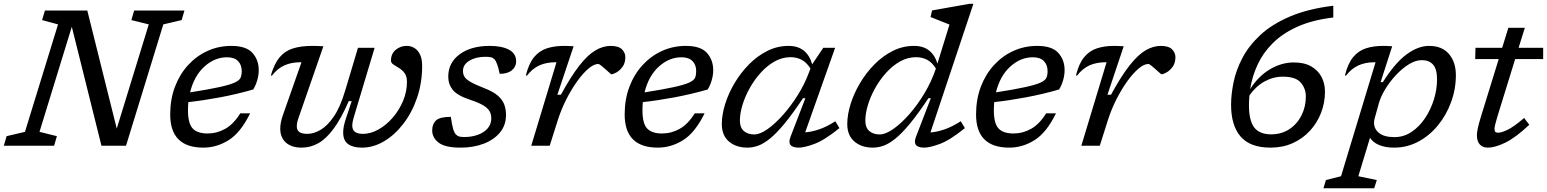

<svg xmlns="http://www.w3.org/2000/svg" viewBox="-42 -762 8090 1004"><path d="M255.5 -50 241 0H-22L-7.5 -50L88.5 -72.5L261.5 -634.5L178 -657L193 -707H414.5L568.5 -89.5L736 -634.5L645 -657L659.5 -707H922.5L908 -657L812 -634.5L617 0H488.5L333.5 -622L164.5 -72.5Z M1266 -169.5Q1216.5 -68.5 1153.8 -29.2Q1091 10 1021.5 10Q848 10 848 -163.5Q848 -242.5 872.8 -308Q897.5 -373.5 941.5 -421.5Q985.5 -469.5 1043.5 -495.8Q1101.5 -522 1167.5 -522Q1245.5 -522 1278.2 -485.2Q1311 -448.5 1311 -395Q1311 -369 1303 -341.8Q1295 -314.5 1282 -294Q1197 -269.5 1108.8 -253Q1020.5 -236.5 943 -228Q941 -207.5 941 -185.5Q941 -116 965.8 -90Q990.5 -64 1043.5 -64Q1092.5 -64 1136 -88.5Q1179.5 -113 1214.5 -169.5ZM1145 -462.5Q1080.5 -462.5 1026.8 -413.8Q973 -365 952 -279Q1051 -294.5 1106.2 -306.8Q1161.5 -319 1186 -330.5Q1210.5 -342 1216.2 -356Q1222 -370 1222 -389.5Q1222 -423 1202.5 -442.8Q1183 -462.5 1145 -462.5Z M1830 -512H1917L1807 -145.5Q1800 -121.5 1800 -106.5Q1800 -82 1814.8 -72Q1829.5 -62 1855.5 -62Q1896.5 -62 1937.2 -85Q1978 -108 2011.8 -147Q2045.5 -186 2065.8 -234.5Q2086 -283 2086 -334Q2086 -363 2073.5 -379.8Q2061 -396.5 2044.2 -406.5Q2027.5 -416.5 2015 -424.8Q2002.5 -433 2002.5 -445Q2002.5 -481 2027.2 -501.5Q2052 -522 2084 -522Q2120.5 -522 2143 -495Q2165.5 -468 2165.5 -417.5Q2165.5 -328.5 2139 -251Q2112.5 -173.5 2067.2 -114.8Q2022 -56 1966 -23Q1910 10 1850.5 10Q1803.5 10 1778 -8.8Q1752.5 -27.5 1752.5 -69.5Q1752.5 -99.5 1766.5 -141L1797 -233H1781.5Q1742 -142 1702.5 -88.8Q1663 -35.5 1622 -12.8Q1581 10 1536 10Q1483 10 1453.2 -16.2Q1423.5 -42.5 1423.5 -89.5Q1423.5 -121 1437 -159L1534.5 -436.5H1530Q1481.5 -436.5 1445.2 -420.2Q1409 -404 1379.5 -366L1374.5 -368Q1392 -429 1420.2 -462.5Q1448.5 -496 1490.5 -509Q1532.5 -522 1590.5 -522Q1604.5 -522 1619 -521.5Q1633.5 -521 1649 -520L1519 -145.5Q1510 -119.5 1510 -102Q1510 -80.5 1524 -71.2Q1538 -62 1565.5 -62Q1598 -62 1634 -82.8Q1670 -103.5 1703.5 -152.5Q1737 -201.5 1762.5 -286.5Z M2315.5 -151Q2321 -111 2327 -89.8Q2333 -68.5 2341.5 -59.5Q2350 -50.5 2360 -48Q2370 -45.5 2386.5 -45.5Q2424 -45.5 2456 -56.8Q2488 -68 2507.5 -90Q2527 -112 2527 -144Q2527 -164 2518.2 -180Q2509.5 -196 2486 -210.5Q2462.5 -225 2417 -240Q2349 -262.5 2325.5 -292Q2302 -321.5 2302 -361Q2302 -434.5 2361.8 -478.2Q2421.5 -522 2518.5 -522Q2582.5 -522 2619.8 -502Q2657 -482 2657 -441Q2657 -413 2634.5 -394.5Q2612 -376 2571 -376Q2558 -439 2542.5 -453Q2534 -461 2523.2 -463Q2512.5 -465 2495.5 -465Q2446.5 -465 2412.8 -444.8Q2379 -424.5 2379 -391.5Q2379 -374.5 2386.5 -361.2Q2394 -348 2417.5 -334.2Q2441 -320.5 2489 -301.5Q2537.5 -283 2562 -261.2Q2586.5 -239.5 2595.2 -214.5Q2604 -189.5 2604 -160.5Q2604 -107.5 2572.5 -69.2Q2541 -31 2487.2 -10.5Q2433.5 10 2366.5 10Q2285.5 10 2251.8 -16Q2218 -42 2218 -80Q2218 -113.5 2238 -132.2Q2258 -151 2315.5 -151Z M2868 -436.5H2863.5Q2815 -436.5 2778.8 -420.2Q2742.5 -404 2713 -366L2708 -368Q2723 -429 2750.2 -462.5Q2777.5 -496 2817 -509Q2856.5 -522 2907 -522Q2919 -522 2931.8 -521.5Q2944.5 -521 2957.5 -520L2872.5 -266.5H2891Q2944.5 -364.5 2988.5 -420.2Q3032.5 -476 3072.2 -499Q3112 -522 3151 -522Q3192.5 -522 3210.2 -504.2Q3228 -486.5 3228 -463Q3228 -432.5 3213.2 -412.5Q3198.5 -392.5 3181 -383Q3163.5 -373.5 3155.5 -373.5Q3153.5 -373.5 3144.2 -382Q3135 -390.5 3123.5 -400.5Q3112.5 -410.5 3101.8 -419Q3091 -427.5 3086.5 -427.5Q3063.5 -427.5 3034.2 -402.5Q3005 -377.5 2974.8 -335Q2944.5 -292.5 2918 -239.8Q2891.5 -187 2874 -131L2832.5 0H2736Z M3642.5 -169.5Q3593 -68.5 3530.2 -29.2Q3467.5 10 3398 10Q3224.5 10 3224.5 -163.5Q3224.5 -242.5 3249.2 -308Q3274 -373.5 3318 -421.5Q3362 -469.5 3420 -495.8Q3478 -522 3544 -522Q3622 -522 3654.8 -485.2Q3687.5 -448.5 3687.5 -395Q3687.5 -369 3679.5 -341.8Q3671.5 -314.5 3658.5 -294Q3573.5 -269.5 3485.2 -253Q3397 -236.5 3319.5 -228Q3317.5 -207.5 3317.5 -185.5Q3317.5 -116 3342.2 -90Q3367 -64 3420 -64Q3469 -64 3512.5 -88.5Q3556 -113 3591 -169.5ZM3521.5 -462.5Q3457 -462.5 3403.2 -413.8Q3349.5 -365 3328.5 -279Q3427.5 -294.5 3482.8 -306.8Q3538 -319 3562.5 -330.5Q3587 -342 3592.8 -356Q3598.5 -370 3598.5 -389.5Q3598.5 -423 3579 -442.8Q3559.5 -462.5 3521.5 -462.5Z M4091.5 -46 4169.5 -248.5H4157Q4102.5 -166.5 4060.2 -115.5Q4018 -64.5 3984.2 -37.2Q3950.5 -10 3922 0Q3893.5 10 3866.5 10Q3807.5 10 3770 -21.8Q3732.5 -53.5 3732.5 -113.5Q3732.5 -162 3749.8 -217.5Q3767 -273 3798.8 -326.8Q3830.5 -380.5 3874 -424.8Q3917.5 -469 3970 -495.5Q4022.5 -522 4081.5 -522Q4131 -522 4161.8 -496.8Q4192.5 -471.5 4205 -425.5L4263 -512H4325L4168.5 -70Q4201 -72 4241.2 -85.5Q4281.5 -99 4326 -128L4347.5 -92Q4269 -28.5 4216.2 -9.2Q4163.5 10 4135 10Q4070 10 4091.5 -46ZM3827 -131.5Q3827 -95 3847.5 -77Q3868 -59 3902.5 -59Q3932 -59 3971.8 -87Q4011.5 -115 4052.8 -161.5Q4094 -208 4129.8 -265Q4165.5 -322 4187 -380L4196 -403.5Q4175.5 -436.5 4149 -449.8Q4122.5 -463 4092.5 -463Q4048.5 -463 4008.8 -440.8Q3969 -418.5 3935.8 -381.5Q3902.5 -344.5 3878 -300.5Q3853.5 -256.5 3840.2 -212.2Q3827 -168 3827 -131.5Z M5003.5 -92Q4925 -28.5 4872.2 -9.2Q4819.5 10 4791 10Q4726 10 4747.5 -46L4825.5 -248.5H4813Q4758.5 -166.5 4716.2 -115.5Q4674 -64.5 4640.2 -37.2Q4606.5 -10 4578 0Q4549.5 10 4522.5 10Q4463.5 10 4426 -21.8Q4388.5 -53.5 4388.5 -113.5Q4388.5 -162 4405.8 -217.5Q4423 -273 4454.8 -326.8Q4486.5 -380.5 4530 -424.8Q4573.5 -469 4626 -495.5Q4678.5 -522 4737.5 -522Q4786 -522 4816.5 -497.8Q4847 -473.5 4860 -429.5L4923 -633.5L4824 -673L4832 -707.5L5027 -742H5048L4823.5 -69.5Q4856 -71.5 4896.5 -85.2Q4937 -99 4982 -128ZM4483 -131.5Q4483 -95 4503.5 -77Q4524 -59 4558.5 -59Q4588.5 -59 4629.2 -87.5Q4670 -116 4713 -164.8Q4756 -213.5 4792.8 -275.2Q4829.5 -337 4852 -403.5Q4831.5 -436.5 4805.2 -449.8Q4779 -463 4748.5 -463Q4704.5 -463 4664.8 -440.8Q4625 -418.5 4591.8 -381.5Q4558.5 -344.5 4534 -300.5Q4509.5 -256.5 4496.2 -212.2Q4483 -168 4483 -131.5Z M5480 -169.5Q5430.5 -68.5 5367.8 -29.2Q5305 10 5235.5 10Q5062 10 5062 -163.5Q5062 -242.5 5086.8 -308Q5111.5 -373.5 5155.5 -421.5Q5199.5 -469.5 5257.5 -495.8Q5315.5 -522 5381.5 -522Q5459.5 -522 5492.2 -485.2Q5525 -448.5 5525 -395Q5525 -369 5517 -341.8Q5509 -314.5 5496 -294Q5411 -269.5 5322.8 -253Q5234.5 -236.5 5157 -228Q5155 -207.5 5155 -185.5Q5155 -116 5179.8 -90Q5204.5 -64 5257.5 -64Q5306.5 -64 5350 -88.5Q5393.5 -113 5428.5 -169.5ZM5359 -462.5Q5294.5 -462.5 5240.8 -413.8Q5187 -365 5166 -279Q5265 -294.5 5320.2 -306.8Q5375.5 -319 5400 -330.5Q5424.5 -342 5430.2 -356Q5436 -370 5436 -389.5Q5436 -423 5416.5 -442.8Q5397 -462.5 5359 -462.5Z M5744.5 -436.5H5740Q5691.5 -436.5 5655.2 -420.2Q5619 -404 5589.5 -366L5584.5 -368Q5599.5 -429 5626.8 -462.5Q5654 -496 5693.5 -509Q5733 -522 5783.5 -522Q5795.5 -522 5808.2 -521.5Q5821 -521 5834 -520L5749 -266.5H5767.5Q5821 -364.5 5865 -420.2Q5909 -476 5948.8 -499Q5988.5 -522 6027.5 -522Q6069 -522 6086.8 -504.2Q6104.5 -486.5 6104.5 -463Q6104.5 -432.5 6089.8 -412.5Q6075 -392.5 6057.5 -383Q6040 -373.5 6032 -373.5Q6030 -373.5 6020.8 -382Q6011.5 -390.5 6000 -400.5Q5989 -410.5 5978.2 -419Q5967.5 -427.5 5963 -427.5Q5940 -427.5 5910.8 -402.5Q5881.5 -377.5 5851.2 -335Q5821 -292.5 5794.5 -239.8Q5768 -187 5750.5 -131L5709 0H5612.5Z M6930 -732V-670.5Q6820.5 -657.5 6742.2 -622.2Q6664 -587 6613 -535.8Q6562 -484.5 6533.8 -423.2Q6505.5 -362 6495.5 -296.5Q6538.5 -364 6599 -399.8Q6659.5 -435.5 6723.5 -435.5Q6779 -435.5 6815 -414.5Q6851 -393.5 6868.8 -359Q6886.5 -324.5 6886.5 -283Q6886.5 -224.5 6866 -171.8Q6845.5 -119 6807.8 -78Q6770 -37 6717.8 -13.5Q6665.5 10 6602 10Q6495.5 10 6445.5 -47.8Q6395.5 -105.5 6395.5 -214Q6395.5 -268.5 6408.5 -332Q6421.5 -395.5 6454.8 -459Q6488 -522.5 6548 -578.5Q6608 -634.5 6701.8 -675Q6795.5 -715.5 6930 -732ZM6489 -211Q6489 -131 6516.8 -95.2Q6544.5 -59.5 6605 -59.5Q6659.5 -59.5 6700.2 -86.5Q6741 -113.5 6763.8 -158.8Q6786.5 -204 6786.5 -257.5Q6786.5 -299 6760 -330Q6733.5 -361 6666 -361Q6616 -361 6570.5 -336Q6525 -311 6491.5 -263Q6489 -237.5 6489 -211Z M7157.5 179.5 7144 222.5H6878.5L6891.5 179.5L6970.5 159.5L7151 -436.5H7146.5Q7098 -436.5 7061.8 -420.2Q7025.5 -404 6996 -366L6991 -368Q7006 -429 7033.2 -462.5Q7060.5 -496 7100 -509Q7139.5 -522 7190 -522Q7214.5 -522 7238 -520L7177.5 -332.5H7189Q7254 -434.5 7314 -478.2Q7374 -522 7430.5 -522Q7499 -522 7535 -479.5Q7571 -437 7571 -369Q7571 -296.5 7546.2 -228.5Q7521.5 -160.5 7477.5 -106.8Q7433.5 -53 7374.8 -21.5Q7316 10 7247.5 10Q7203.5 10 7170.8 -3.2Q7138 -16.5 7122 -41.5L7061 159.5ZM7146.5 -143.5Q7143 -132.5 7143 -119.5Q7143 -88 7169.5 -66.5Q7196 -45 7250 -45Q7298.5 -45 7339.2 -72.2Q7380 -99.5 7409.8 -144Q7439.5 -188.5 7456 -241.5Q7472.5 -294.5 7472.5 -346Q7472.5 -401.5 7451.5 -424.5Q7430.5 -447.5 7392.5 -447.5Q7360.5 -447.5 7325.2 -425.8Q7290 -404 7257.8 -369.5Q7225.5 -335 7201.8 -296Q7178 -257 7168.5 -222.5Z M7788 -152Q7781.5 -130 7777.2 -113.2Q7773 -96.5 7773 -88.5Q7773 -76 7777.5 -72Q7782 -68 7791.5 -68Q7809 -68 7840.5 -82.8Q7872 -97.5 7928 -145L7955 -109.5Q7882.5 -41.5 7829 -15.8Q7775.5 10 7738.5 10Q7712 10 7696.5 -6.2Q7681 -22.5 7681 -55Q7681 -69 7685.5 -90.5Q7690 -112 7701 -148.5L7795 -453H7672L7673.5 -512H7813L7845.5 -616.5H7931.5L7899 -512H8027.5V-453H7881Z"/></svg>

Font: Newsreader 6pt
Style: Italic
Weight: 400
Italic angle: -17°
Designer: Hugues Gentile
Foundry: Production Type
Version: Version 1.003; ttfautohint (v1.8.3)